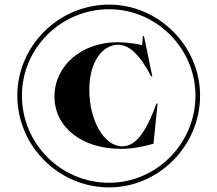

<svg xmlns="http://www.w3.org/2000/svg" viewBox="-20 -773 942 832"><path d="M453 39C667 39 847 -140 847 -359C847 -574 667 -753 453 -753C234 -753 55 -574 55 -359C55 -140 234 39 453 39ZM75 -359C75 -564 244 -733 453 -733C657 -733 827 -564 827 -359C827 -150 657 19 453 19C244 19 75 -150 75 -359ZM216 -355C216 -220 337 -128 503 -128C548 -128 591 -135 645 -150L663 -324H658C610 -193 565 -139 510 -139C430 -139 367 -252 367 -384C367 -504 423 -579 492 -579C539 -579 586 -537 635 -442H640L604 -616H599L596 -578C558 -585 525 -590 490 -590C332 -590 216 -487 216 -355Z"/></svg>

Font: Nyght Serif Dark
Style: Regular
Weight: 800
Designer: Maksym Kobuzan
Version: Version 0.410;Glyphs 3.1.2 (3151)